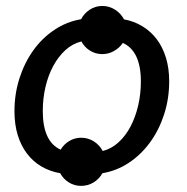

<svg xmlns="http://www.w3.org/2000/svg" viewBox="-20 -577 628 644"><path d="M28.5 -204Q28.5 -262.5 45.5 -315Q62.5 -367.5 92.2 -408.8Q122 -450 163 -477.2Q204 -504.5 252 -512.5Q262 -532 281 -544.5Q300 -557 323 -557Q346.5 -557 366 -544.5Q385.5 -532 396 -512Q429.5 -506 457.5 -489Q485.5 -472 505.5 -445.8Q525.5 -419.5 536.5 -383.8Q547.5 -348 547.5 -304.5Q547.5 -246 530.5 -193.5Q513.5 -141 483.5 -99.8Q453.5 -58.5 412.5 -31.2Q371.5 -4 323.5 4Q313 23 294 34.8Q275 46.5 252 46.5Q229.5 46.5 210.8 34.8Q192 23 182 4Q147.5 -2 119.2 -18.5Q91 -35 70.8 -61.5Q50.5 -88 39.5 -123.8Q28.5 -159.5 28.5 -204ZM123.5 -204.5Q123.5 -152.5 138.8 -120.2Q154 -88 183.5 -75Q194 -93 212.2 -104Q230.5 -115 252 -115Q275.5 -115 294.8 -102.8Q314 -90.5 324.5 -70.5Q354 -78 377.8 -99.8Q401.5 -121.5 418 -153Q434.5 -184.5 443.5 -223.2Q452.5 -262 452.5 -303.5Q452.5 -355.5 437 -387.8Q421.5 -420 392 -433Q380.5 -416 362.2 -405.8Q344 -395.5 323 -395.5Q300.5 -395.5 281.8 -407.2Q263 -419 253 -438Q223 -430.5 199.2 -408.8Q175.5 -387 158.5 -355.5Q141.5 -324 132.5 -285.2Q123.5 -246.5 123.5 -204.5Z"/></svg>

Font: Lato Medium
Style: Italic
Weight: 500
Italic angle: -7°
Designer: Lukasz Dziedzic
Foundry: tyPoland Lukasz Dziedzic
Version: Version 2.006; 2014-01-15